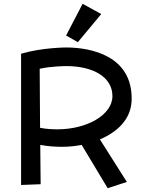

<svg xmlns="http://www.w3.org/2000/svg" viewBox="-20 -969 754 1011"><path d="M673 -439C681 -676 457 -719 329 -719C329 -719 202 -719 91 -686V5L194 1L192 -206C234 -198 274 -196 306 -196C346 -196 379 -200 410 -206L547 22L648 -11L506 -235C596 -273 669 -339 673 -439ZM329 -621C471 -621 572 -563 572 -463C572 -364 438 -288 282 -288C253 -288 221 -290 191 -296L189 -607C252 -621 329 -621 329 -621ZM415 -949 328 -782 390 -747 513 -895Z"/></svg>

Font: McLaren
Style: Regular
Weight: 400
Designer: Astigmatic (AOETI)
Foundry: Astigmatic (AOETI)
Version: Version 1.000